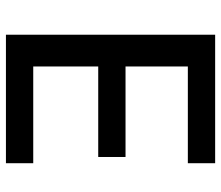

<svg xmlns="http://www.w3.org/2000/svg" viewBox="-69 -676 745 647"><g transform="rotate(90 303.5 -352.5)"><path d="M97 0V-705H530V-613H204V-403H509V-311H204V-92H530V0Z"/></g></svg>

Font: Nunito Sans 7pt SemiCondensed SemiBold
Style: Regular
Weight: 600
Width: 4
Designer: Vernon Adams
Foundry: Vernon Adams
Version: Version 3.101;gftools[0.9.27]